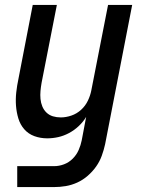

<svg xmlns="http://www.w3.org/2000/svg" viewBox="-20 -550 590 780"><path d="M199 210H50V125H200Q220 125 240 117.5Q260 110 275.5 94.5Q291 79 299.5 59.5Q308 40 312 20L330 -75Q318 -55 300 -38Q282 -21 260.5 -9.5Q239 2 216.5 7Q194 12 172 12Q144 12 119.5 3Q95 -6 78.5 -25Q62 -44 54.5 -69Q47 -94 45 -120.5Q43 -147 46 -174.5Q49 -202 55 -230L113 -530H211L149 -214Q146 -197 144.5 -180.5Q143 -164 144.5 -148Q146 -132 152 -117.5Q158 -103 169 -92.5Q180 -82 195 -77.5Q210 -73 227 -73Q248 -73 270 -80.5Q292 -88 309.5 -104Q327 -120 337 -141Q347 -162 351 -183L419 -530H517L407 36Q402 59 393.5 82.5Q385 106 370.5 126.5Q356 147 336.5 164Q317 181 294 191.5Q271 202 247 206Q223 210 199 210Z"/></svg>

Font: Lode Dark
Style: Bold Italic
Weight: 700
Italic angle: -11°
Monospace: yes
Designer: Belleve Invis
Foundry: Belleve Invis
Version: Version 29.2.0; ttfautohint (v1.8.3)